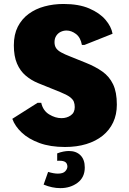

<svg xmlns="http://www.w3.org/2000/svg" viewBox="-20 -742 662 982"><path d="M312.5 9.8Q237.3 9.8 181.9 -10.5Q126.5 -30.8 91.6 -63.5Q56.6 -96.2 43 -134.3L172.4 -216.3H190.9Q199.7 -176.3 231.2 -157Q262.7 -137.7 294.4 -137.7Q321.8 -137.7 342 -151.9Q362.3 -166 362.3 -194.3Q362.3 -209.5 357.7 -221.7Q353 -233.9 337.2 -245.8Q321.3 -257.8 287.1 -271.5L174.8 -316.9Q139.2 -331.5 111.1 -355.5Q83 -379.4 66.9 -417Q50.8 -454.6 50.8 -510.3Q50.8 -565.4 71 -605.2Q91.3 -645 126.5 -670.9Q161.6 -696.8 207.5 -709.2Q253.4 -721.7 304.7 -721.7Q383.3 -721.7 436.5 -698.7Q489.7 -675.8 519.5 -640.9Q549.3 -606 555.7 -569.3L412.1 -512.2H398.9Q392.1 -550.3 368.7 -568.1Q345.2 -585.9 320.3 -585.9Q304.7 -585.9 290.5 -579.1Q276.4 -572.3 267.6 -558.8Q258.8 -545.4 258.8 -526.4Q258.8 -508.3 266.8 -496.1Q274.9 -483.9 293 -473.9Q311 -463.9 340.3 -452.6L418.9 -420.9Q467.8 -401.4 503.4 -376.2Q539.1 -351.1 558.3 -311Q577.6 -271 577.6 -207Q577.6 -156.2 558.8 -116.2Q540 -76.2 505.1 -48.1Q470.2 -20 421.4 -5.1Q372.6 9.8 312.5 9.8ZM288.6 220.2Q246.6 220.2 203.1 202.1L226.1 137.2Q240.7 141.6 253.2 143.8Q265.6 146 275.4 146Q302.7 146 313.7 134Q324.7 122.1 324.7 109.9Q324.2 94.2 314.5 87.2Q304.7 80.1 284.7 80.1Q281.7 80.1 278.8 80.1Q275.9 80.1 272.5 80.6V42.5Q304.7 30.3 332.5 30.3Q369.6 30.3 391.6 52.2Q413.6 74.2 413.6 114.7Q413.6 165 377 192.6Q340.3 220.2 288.6 220.2Z"/></svg>

Font: Comme Black
Style: Regular
Weight: 900
Version: Version 1.000;gftools[0.9.27]